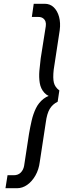

<svg xmlns="http://www.w3.org/2000/svg" viewBox="-20 -800 342 1019"><path d="M134 -90Q140 -125 148 -160Q156 -195 170.5 -225Q185 -255 211 -275.5Q237 -296 277 -300L274 -280Q235 -286 215.5 -307.5Q196 -329 191 -359.5Q186 -390 189 -424.5Q192 -459 196 -490L223 -661Q225 -675 221.5 -685.5Q218 -696 208.5 -703Q199 -710 184 -710H149L159 -780H217Q246 -780 265.5 -761Q285 -742 293.5 -710.5Q302 -679 297 -640L265 -430Q260 -385 266 -361Q272 -337 295 -320L286 -260Q259 -247 244 -222Q229 -197 223 -150L191 60Q186 100 168 131.5Q150 163 124.5 181Q99 199 70 199H9L20 130H53Q76 130 90 116Q104 102 108 80Z"/></svg>

Font: Jost
Style: Italic
Weight: 400
Italic angle: -5°
Version: Version 3.710